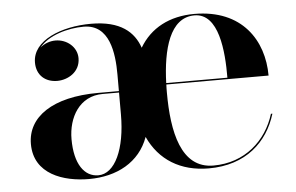

<svg xmlns="http://www.w3.org/2000/svg" viewBox="-41 -527 916 594"><g transform="rotate(-5 417.0 -230.0)"><path d="M77.5 -363.5C77.5 -324 104.5 -301 141.5 -301C174 -301 213 -322 213 -365.5C213 -400.5 181.5 -426 146.5 -426C130 -426 112 -420 98.5 -408C127 -444 188 -461 237 -461C317.5 -461 328.5 -371.5 328.5 -304.5V-253H264C122 -253 43 -197.5 43 -113.5C43 -19.5 134 10 213 10C299.5 10 371 -28 398.5 -104.5C432 -31 497.5 9.5 585 9.5C700.5 9.5 769.5 -56 795.5 -142H791C766 -60.5 698 2 600 2C499 2 476 -114 476 -235.5C476 -244 476 -252.5 476.5 -260.5H794C794 -369.5 730 -470.5 581.5 -470.5C504.5 -470.5 445 -439 410.5 -380.5C393.5 -430 352.5 -468 260.5 -468C168 -468 77.5 -432 77.5 -363.5ZM666.5 -265H476.5C480 -369 505 -466 581.5 -466C657.5 -466 667 -347 666.5 -265ZM242.5 1C199.5 1 169.5 -40 169.5 -117.5C169.5 -185 205.5 -248.5 277.5 -248.5H328.5V-180.5C328.5 -73.5 294.5 1 242.5 1Z"/></g></svg>

Font: Bodoni* 36pt Medium
Style: Regular
Weight: 500
Version: Version 2.3